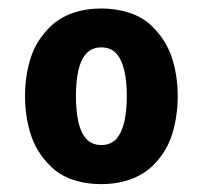

<svg xmlns="http://www.w3.org/2000/svg" viewBox="-20 -668 490 464"><path d="M409.5 -436Q409.5 -387.5 396.2 -344.2Q383 -301 349.5 -268Q326.5 -245.5 294.2 -234.2Q262 -223 225 -223Q187 -223 155 -234Q123 -245 100.5 -268Q67.5 -301 54 -344.2Q40.5 -387.5 40.5 -436Q40.5 -484 53.8 -526.8Q67 -569.5 100.5 -602.5Q123 -625 155 -636.2Q187 -647.5 225 -647.5Q262 -647.5 294.5 -636.5Q327 -625.5 349.5 -602.5Q382.5 -569.5 396 -526.8Q409.5 -484 409.5 -436ZM163.5 -436Q163.5 -401 169.2 -374.2Q175 -347.5 188.5 -332.5Q202 -317.5 225 -317.5Q248 -317.5 261.2 -332.5Q274.5 -347.5 280.5 -374.2Q286.5 -401 286.5 -436Q286.5 -471 280.5 -497.2Q274.5 -523.5 261.2 -538.5Q248 -553.5 225 -553.5Q202 -553.5 188.5 -538.5Q175 -523.5 169.2 -497.2Q163.5 -471 163.5 -436Z"/></svg>

Font: Signika Negative
Style: Bold
Weight: 700
Designer: Anna Giedry
Foundry: Anna Giedry
Version: Version 2.001